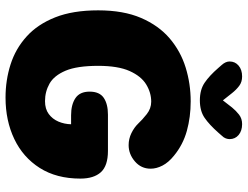

<svg xmlns="http://www.w3.org/2000/svg" viewBox="-116 -726 852 659"><g transform="rotate(90 309.5 -396.0)"><path d="M314.5 10.5Q254.5 10.5 200.5 -6.8Q146.5 -24 104.8 -61.8Q63 -99.5 39 -160Q15 -220.5 15 -307.5Q15 -394 41 -454.5Q67 -515 111.2 -552.8Q155.5 -590.5 211.5 -607.8Q267.5 -625 327.5 -625Q381 -625 428.8 -611.8Q476.5 -598.5 514 -567.5Q537 -549 547.8 -528.2Q558.5 -507.5 558.5 -487.5Q558.5 -455 533.5 -433.5Q508.5 -412 477.5 -412Q456 -412 436.5 -421.5Q417 -431 403.5 -445Q391 -458.5 371.5 -474Q352 -489.5 328.5 -489.5Q297.5 -489.5 269.2 -472.2Q241 -455 223.2 -415.2Q205.5 -375.5 205.5 -307.5Q205.5 -235 222.2 -195.5Q239 -156 266.5 -140.5Q294 -125 326.5 -125Q353.5 -125 370.8 -137.8Q388 -150.5 396.8 -171Q405.5 -191.5 406 -214.5H375Q338.5 -214.5 316.2 -229.5Q294 -244.5 294 -278Q294 -312 315.2 -326.5Q336.5 -341 373 -341H497.5Q548.5 -341 570.5 -316.8Q592.5 -292.5 592.5 -246.5Q592.5 -164.5 556 -107Q519.5 -49.5 456.5 -19.5Q393.5 10.5 314.5 10.5ZM445 -731.5 434.5 -719.5Q407.5 -689 384 -672.8Q360.5 -656.5 324 -656.5Q287.5 -656.5 263.5 -672.8Q239.5 -689 213 -719.5L202.5 -731.5Q190.5 -745 190.5 -758.5Q190.5 -777.5 204.8 -789.5Q219 -801.5 242 -801.5Q261 -801.5 274.2 -791.5Q287.5 -781.5 299 -767L324 -735.5L348.5 -767Q359.5 -780.5 373 -791Q386.5 -801.5 405.5 -801.5Q428.5 -801.5 442.8 -789.5Q457 -777.5 457 -758.5Q457 -752.5 454.5 -745.5Q452 -738.5 445 -731.5Z"/></g></svg>

Font: Sono ExtraLight Monospace ExtraBold
Style: Regular
Weight: 800
Version: Version 2.112